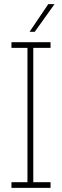

<svg xmlns="http://www.w3.org/2000/svg" viewBox="-20 -903 298 923"><path d="M223 0H35V-27H112V-673H35V-700H223V-673H140V-27H223ZM147 -750H122Q145 -783 167 -816.5Q189 -850 212 -883H242Q218 -850 194.5 -816.5Q171 -783 147 -750Z"/></svg>

Font: Josefin Slab Light
Style: Regular
Weight: 300
Designer: Santiago Orozco
Foundry: Typemade
Version: Version 2.000